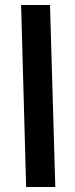

<svg xmlns="http://www.w3.org/2000/svg" viewBox="-20 -744 299 764"><path d="M84 0 64 -724H179L200 0Z"/></svg>

Font: Noto Sans Arabic UI SemiCondensed Semi
Style: Regular
Weight: 600
Width: 4
Designer: Nadine Chahine - Monotype Design Team
Foundry: Monotype Imaging Inc.
Version: Version 1.900